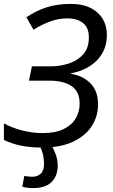

<svg xmlns="http://www.w3.org/2000/svg" viewBox="-21 -744 579 981"><path d="M192 10Q78 10 -1 -29V-114Q35 -93 88.5 -78.5Q142 -64 197 -64Q263 -64 305 -85Q347 -106 366.5 -140Q386 -174 386 -214Q386 -276 345 -304Q304 -332 229 -332H127L142 -405H237Q286 -405 330.5 -419.5Q375 -434 404 -466Q433 -498 433 -553Q433 -603 403 -626.5Q373 -650 323 -650Q278 -650 234.5 -634Q191 -618 150 -592L114 -656Q165 -690 218.5 -707Q272 -724 341 -724Q427 -724 476 -680.5Q525 -637 525 -565Q525 -489 476 -437.5Q427 -386 341 -369V-367Q401 -358 440.5 -319Q480 -280 480 -210Q480 -150 448 -100Q416 -50 352.5 -20Q289 10 192 10ZM148 217Q130 217 116.5 215Q103 213 93 210L103 155Q111 156 120.5 157.5Q130 159 146 159Q170 159 187 143.5Q204 128 204 92Q204 44 182 0H242Q253 16 263.5 44.5Q274 73 274 102Q274 154 243 185.5Q212 217 148 217Z"/></svg>

Font: Noto Sans IKEA
Style: Italic
Weight: 400
Italic angle: -12°
Designer: Monotype Design Team
Foundry: Monotype Imaging Inc.
Version: Version 2.001